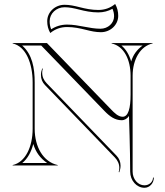

<svg xmlns="http://www.w3.org/2000/svg" viewBox="-20 -811 810 941"><path d="M226.4 -649.2C250.5 -668.8 277.5 -678.5 309.1 -678.5C341.3 -678.5 371.2 -672.3 400.5 -664.9C426.7 -658.2 450 -653.2 474.5 -653.2C521.3 -653.2 559.4 -689.1 559.4 -733.3C559.4 -754.6 554.9 -772.8 544.4 -791.5C520.3 -771.8 493.3 -762.2 461.7 -762.2C429.5 -762.2 399.6 -768.3 370.3 -775.8C344.1 -782.5 320.8 -787.5 296.3 -787.5C249.5 -787.5 211.4 -751.6 211.4 -707.3C211.4 -686.1 215.9 -667.9 226.4 -649.2ZM230.9 -667.4C225.6 -680.2 223.4 -692.5 223.4 -707.3C223.4 -744.4 255.5 -775.5 296.3 -775.5C319.1 -775.5 341.3 -770.8 367.4 -764.2C397 -756.6 428 -750.2 461.7 -750.2C487.3 -750.2 510.9 -756.5 531.3 -768C536.4 -755.7 539.1 -744.5 539.1 -731.2C539.1 -697.5 509.3 -670.2 472.5 -670.2C417.3 -670.2 366.1 -690.5 309.1 -690.5C279.8 -690.5 253.2 -682.2 230.9 -667.4ZM200.5 -394.1 542.5 -39.7C556.7 -24.9 564.8 -8 564.8 12.1C564.8 19.3 563.8 25.4 561.7 32.2L564.6 33.3C568.4 22.4 570.8 12.8 570.8 1.3C570.8 -17.9 564.3 -34.3 551 -48.1L209.1 -402.6C194.8 -417.3 186.8 -434.2 186.8 -454.3C186.8 -461.5 187.7 -467.6 189.8 -474.5L186.9 -475.5C183.1 -464.6 180.7 -455 180.7 -443.5C180.7 -424.4 187.2 -407.9 200.5 -394.1ZM88.4 -588H181.9L492.4 -266.7C517 -241.1 543.3 -221.8 576.2 -221.8C591 -221.8 603.8 -229.9 612.2 -242.6C612.2 -242.6 618 -76.4 618 29.9C618 73.7 649.4 109.3 688 109.3C713.4 109.3 734 86.9 734 59.3H730C730 80.2 711.2 97.3 688 97.3C656 97.3 630 67.1 630 30V-440C630 -518 667 -585 728 -598V-600H527V-598C588 -585 620 -518 620 -440V-348C620 -279.9 608.6 -238.8 581.2 -238.8C559.8 -238.8 541.9 -256.4 524 -275L210 -600H42V-598C107.1 -583.7 140 -500.1 140 -407V-180C140 -92 105 -16 42 -2V0H263V-2C191 -18 150 -92 150 -180V-407C150 -479 138 -544.7 88.4 -588ZM143.1 -105.4C155 -65.7 177 -35.3 211.3 -12H89C115.8 -33.9 133.3 -66.9 143.1 -105.4ZM679.2 -588C651.2 -567.7 632.6 -542.7 622.9 -509.7C613.7 -541.7 597.7 -569.4 575 -588Z"/></svg>

Font: SortefaxS01
Style: Medium
Weight: 500
Designer: gluk
Foundry: gluk
Version: Version 0.261